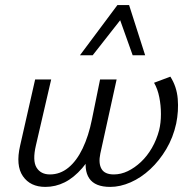

<svg xmlns="http://www.w3.org/2000/svg" viewBox="-20 -726 755 754"><path d="M158 8Q99 8 70 -34Q41 -76 59 -154L118 -414H181L121 -155Q107 -95 123.5 -68Q140 -41 176 -41Q216 -41 248.5 -67.5Q281 -94 304.5 -143Q328 -192 341 -257L373 -414H438L374 -123Q366 -85 378.5 -63Q391 -41 427 -41Q455 -41 482 -54Q509 -67 533.5 -90Q558 -113 576.5 -145Q595 -177 605 -215Q612 -244 612 -278Q612 -312 605.5 -344.5Q599 -377 585 -401L649 -425Q674 -386 678 -338Q682 -290 672 -241Q660 -186 633 -140.5Q606 -95 570 -61.5Q534 -28 493 -10Q452 8 413 8Q353 8 330.5 -25.5Q308 -59 321 -120L338 -206L368 -165Q336 -104 303 -66Q270 -28 234 -10Q198 8 158 8ZM294 -509 441 -706H487L468 -667L344 -509ZM501 -509 445 -666 441 -706H487L550 -509Z"/></svg>

Font: Ysabeau
Style: Italic
Weight: 400
Italic angle: -12°
Designer: Christian Thalmann (Catharsis Fonts)
Version: Version 2.000;gftools[0.9.27.dev2+g8671c4b]